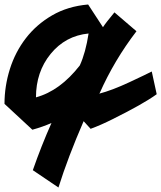

<svg xmlns="http://www.w3.org/2000/svg" viewBox="-54 -550 717 854"><path d="M175 -3Q137 14 90 27L-34 -88Q-34 -167 -10 -243Q14 -319 61 -380Q108 -441 177.5 -481.5Q247 -522 338 -530L404 -429Q416 -448 455 -495L553 -411Q454 -282 389 -135L386 -133Q444 -148 522 -184.5Q600 -221 621 -232L643 -131Q584 -88 447 -20Q393 7 349 23L318 -11Q248 150 206 284L92 207Q130 98 175 -3ZM106 -117Q213 -146 301 -259Q327 -316 340 -401Q237 -391 171 -310Q106 -230 106 -117Z"/></svg>

Font: Vampiro One
Style: Regular
Weight: 400
Designer: Riccardo De Franceschi
Foundry: Sorkin Type Co.
Version: Version 1.002